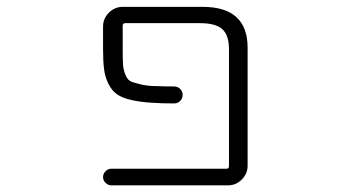

<svg xmlns="http://www.w3.org/2000/svg" viewBox="-20 -565 1040 563"><path d="M574.2 -544.9Q706.1 -544.9 706.1 -424.8V-79.1Q706.1 -55.7 689 -38.6Q671.9 -21.5 648.4 -21.5H306.6Q296.9 -21.5 289.6 -28.8Q282.2 -36.1 282.2 -45.9Q282.2 -55.7 289.6 -63Q296.9 -70.3 306.6 -70.3H644.5Q651.4 -70.3 651.4 -78.1V-420.9Q651.4 -461.9 631.8 -479.5Q612.3 -497.1 566.4 -497.1H347.7Q339.8 -497.1 339.8 -490.2V-420.9Q339.8 -389.6 340.8 -375Q341.8 -360.4 347.7 -346.2Q353.5 -332 361.3 -327.6Q369.1 -323.2 391.1 -317.9Q413.1 -312.5 439.5 -312.5Q458 -311.5 491.2 -311.5Q501 -311.5 508.3 -304.2Q515.6 -296.9 515.6 -286.6Q515.6 -276.4 508.3 -269Q501 -261.7 491.2 -261.7Q451.2 -261.7 425.8 -263.7Q391.6 -265.6 364.3 -272Q336.9 -278.3 322.3 -289.1Q307.6 -299.8 297.9 -319.3Q288.1 -338.9 285.2 -361.8Q282.2 -384.8 282.2 -420.9V-487.3Q282.2 -510.7 299.3 -527.8Q316.4 -544.9 339.8 -544.9Z"/></svg>

Font: Rounded Mgen+ 2m light
Style: Regular
Weight: 200
Designer: [Source Han Sans]
Ryoko NISHIZUKA  (kana & ideographs); Paul D. Hunt (Latin, Greek & Cyrillic); Wenlong ZHANG  (bopomofo
Version: Version 1.059.20150602